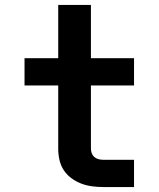

<svg xmlns="http://www.w3.org/2000/svg" viewBox="-20 -755 640 775"><path d="M397 0Q374 0 351.5 -3Q329 -6 308 -14Q287 -22 268.5 -35.5Q250 -49 237.5 -68Q225 -87 220 -109.5Q215 -132 215 -155V-410H79V-520H215V-735H347V-520H521V-410H347V-155Q347 -145 350.5 -136Q354 -127 361 -121Q368 -115 377.5 -112.5Q387 -110 397 -110H521V0Z"/></svg>

Font: Iosevka SS04 XBd Ex
Style: Regular
Weight: 800
Width: 7
Monospace: yes
Designer: Belleve Invis
Foundry: Belleve Invis
Version: Version 19.0.0; ttfautohint (v1.8.4)